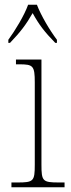

<svg xmlns="http://www.w3.org/2000/svg" viewBox="-20 -786 298 806"><path d="M15 -619V-606H22C66 -652 89 -682 117 -731C144 -682 167 -652 212 -606H219V-619C190 -657 152 -721 135 -766H98C82 -721 43 -657 15 -619ZM28 0H251V-20H228C159 -20 154 -25 154 -95V-536H47V-516H61C119 -516 126 -510 126 -440V-95C126 -25 121 -20 53 -20H28Z"/></svg>

Font: Noto Serif Thai SemiCondensed Thin
Style: Regular
Weight: 100
Width: 4
Designer: Monotype Design Team
Foundry: Monotype Imaging Inc.
Version: Version 2.002